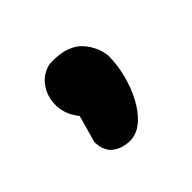

<svg xmlns="http://www.w3.org/2000/svg" viewBox="-70 -181 357 357"><g transform="rotate(-45 109.0 -2.5)"><path d="M75 98Q59 92 53 82Q47 72 46.5 63.5Q46 55 46 55L61 2Q44 -19 43.5 -42.5Q43 -66 56 -84Q69 -102 91 -106Q116 -107 132.5 -101Q149 -95 158 -84.5Q167 -74 172 -62.5Q177 -51 178 -40Q178 -15 171.5 9.5Q165 34 154.5 53.5Q144 73 130 86Q130 86 123 91.5Q116 97 104 100Q92 103 75 98Z"/></g></svg>

Font: Sour Gummy Black Medium
Style: Regular
Weight: 500
Version: Version 1.000